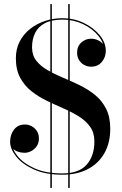

<svg xmlns="http://www.w3.org/2000/svg" viewBox="-20 -850 606 950"><path d="M289 14.5Q204.5 14.5 146.8 -12Q89 -38.5 59.5 -76.2Q30 -114 30 -148Q30 -184 49.5 -209Q69 -234 103.5 -234Q120 -234 135.8 -226Q151.5 -218 162 -202.5Q172.5 -187 172.5 -164Q172.5 -143 162 -127.2Q151.5 -111.5 135.2 -102.8Q119 -94 101 -94Q84 -94 67.8 -99.8Q51.5 -105.5 41.2 -117.5Q31 -129.5 31 -148L37.5 -147.5Q37.5 -115 66 -78.8Q94.5 -42.5 150.5 -17.2Q206.5 8 288 8Q371 8 409 -35.5Q447 -79 447 -150Q447 -193.5 425.8 -223Q404.5 -252.5 370 -274Q335.5 -295.5 294.2 -313.5Q253 -331.5 211.5 -351.5Q170 -371.5 135.5 -398.8Q101 -426 79.8 -465.5Q58.5 -505 58.5 -562Q58.5 -608 77.2 -644.2Q96 -680.5 128.5 -706.5Q161 -732.5 202.5 -746.2Q244 -760 290 -760Q345 -760 393.8 -736.8Q442.5 -713.5 473 -676.5Q503.5 -639.5 503.5 -598Q503.5 -567.5 484 -543.8Q464.5 -520 430 -520Q414 -520 398 -528Q382 -536 371.8 -551.5Q361.5 -567 361.5 -589.5Q361.5 -621 382.5 -639.8Q403.5 -658.5 431 -658.5Q449 -658.5 465.2 -650.8Q481.5 -643 492 -629.2Q502.5 -615.5 502.5 -598H495.5Q495.5 -637.5 466.5 -673Q437.5 -708.5 390.5 -730.8Q343.5 -753 290.5 -753Q235.5 -753 202 -735.2Q168.5 -717.5 153.5 -686.5Q138.5 -655.5 138.5 -616Q138.5 -576.5 159.5 -549.8Q180.5 -523 214.8 -503.2Q249 -483.5 290.8 -466Q332.5 -448.5 373.8 -428.5Q415 -408.5 449.5 -380.8Q484 -353 504.8 -312.2Q525.5 -271.5 525.5 -213Q525.5 -142.5 496.2 -91.5Q467 -40.5 414 -13Q361 14.5 289 14.5ZM229 80V-830H236.5V80ZM317.5 80V-830H325V80Z"/></svg>

Font: BodoniModa_28ptMedium
Style: Regular
Weight: 500
Designer: Owen Earl
Foundry: indestructible type
Version: Version 2.004